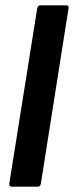

<svg xmlns="http://www.w3.org/2000/svg" viewBox="-20 -703 279 723"><path d="M25 0Q13 0 15 -12L120 -671Q122 -683 132 -683H228Q241 -683 238 -671L134 -12Q132 0 122 0Z"/></svg>

Font: Sofia Sans Condensed ExtraBold
Style: Italic
Weight: 800
Italic angle: -9°
Version: Version 4.100